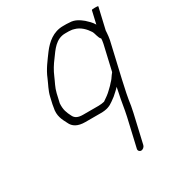

<svg xmlns="http://www.w3.org/2000/svg" viewBox="-170 -569 855 926"><g transform="rotate(-30 257.5 -105.5)"><path d="M462.1 -386 490 -351 514.3 -456C515.3 -460.3 479.5 -461.3 478.5 -457ZM449 -316 448.2 -304C447.6 -298.7 446.7 -293.3 445.5 -288L413.4 -149C412.6 -148.3 412.1 -147.7 411.9 -147L404.9 -138C397.4 -127 391.3 -117.6 382.2 -109L371.4 -97C366.3 -92.3 361.2 -87.3 355.9 -82C341.7 -67.5 325.1 -56.3 308.4 -45C300.8 -42.7 285.5 -41 276.5 -41H189.5C161 -41 145.8 -49.1 137.5 -67C125.1 -90.9 117.2 -110.2 119.5 -145L131 -195C137.7 -223.8 151.5 -246.1 161.3 -270C172.6 -297.3 188.4 -322.6 205.6 -345C231.5 -380.4 258.3 -424 310.9 -424H329.9C334.6 -424 338.8 -423.7 342.7 -423C346.7 -423 351.8 -422 358 -420C389.5 -412.6 412.7 -387.7 427.3 -365C435.7 -351.9 437.3 -325.2 449 -316ZM367.9 74 331.7 231C329.5 240.5 336.4 249 346 249C355.7 249 365.5 240.5 367.7 231L403.9 74C406.4 63.3 408.8 51.3 411.2 38C416.6 -3.4 426.5 -49.6 436.9 -95L481.5 -288C484.3 -300.2 485.3 -314.9 486.3 -326L487 -338L514.5 -457C515.5 -461.2 479.3 -460.5 478.3 -456L461.9 -385C461.5 -386.3 461.1 -387.3 460.6 -388C451.9 -402.8 437.6 -416.4 424.8 -428C407.6 -441.5 385.6 -459 354 -459C348.8 -459.7 343.5 -460 338.2 -460H319.2C264.5 -460 226.1 -426 197.8 -389C172.9 -354.9 145.2 -320.8 128.2 -278C117.4 -251.8 102.6 -227.9 95.2 -196L86.7 -159C85.5 -153.7 84.6 -148.3 84 -143C74 -99.8 90.1 -72 103.6 -46C115 -19.8 139.3 -5 181.2 -5H268.2C299.5 -5 319.1 -12.1 339.2 -27C354.5 -37.3 367.1 -47.3 379.9 -60C386.2 -66.4 392.3 -70.9 396.8 -77C394.6 -67.7 392.7 -58 391.1 -48C381.4 -6.2 377 34.4 367.9 74Z"/></g></svg>

Font: HoneyBee
Style: LitIt
Weight: 300
Foundry: Cannot Into Space Fonts
Version: Version 0.89